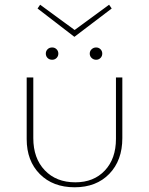

<svg xmlns="http://www.w3.org/2000/svg" viewBox="-20 -788 631 813"><path d="M295 -632 139 -752 150 -768 296 -661 442 -768 453 -752ZM201 -587Q212 -587 219.5 -579.5Q227 -572 227 -561Q227 -550 219.5 -542.5Q212 -535 201 -535Q189 -535 181.5 -542.5Q174 -550 174 -561Q174 -572 181.5 -579.5Q189 -587 201 -587ZM387 -587Q398 -587 405.5 -579.5Q413 -572 413 -561Q413 -550 405.5 -542.5Q398 -535 387 -535Q376 -535 368 -542.5Q360 -550 360 -561Q360 -572 368 -579.5Q376 -587 387 -587ZM498 -460V-203Q498 -109 443 -52Q388 5 296 5Q204 5 148.5 -51Q93 -107 93 -199V-460H121V-203Q121 -118 169.5 -67Q218 -16 299 -16Q377 -16 424 -66Q471 -116 471 -200V-460Z"/></svg>

Font: Ysabeau SC Extralight
Style: Regular
Weight: 200
Designer: Christian Thalmann (Catharsis Fonts)
Version: Version 0.003